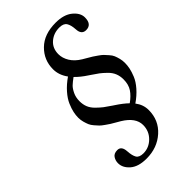

<svg xmlns="http://www.w3.org/2000/svg" viewBox="-249 -739 993 993"><g transform="rotate(-45 247.0 -243.0)"><path d="M215.8 -416Q187.5 -454.6 187.5 -497.1Q187.5 -564.5 235.1 -611.3Q282.7 -658.2 367.2 -658.2Q427.2 -658.2 460.7 -630.6Q494.1 -603 494.1 -570.3Q494.1 -519 452.1 -519Q418.9 -519 417 -560.1Q415 -593.3 404.1 -610.1Q393.1 -627 362.8 -627Q320.8 -627 291.5 -601.3Q262.2 -575.7 262.2 -532.7Q262.2 -503.9 279.3 -475.8Q296.4 -447.8 331.1 -426.8Q335 -424.3 354 -413.3Q373 -402.3 379.4 -398.2Q385.7 -394 402.3 -382.6Q418.9 -371.1 425.8 -363.8Q432.6 -356.4 444.3 -343.5Q456.1 -330.6 460.9 -318.8Q465.8 -307.1 470 -291Q474.1 -274.9 474.1 -257.8Q474.1 -239.3 470.2 -220Q466.3 -200.7 455.8 -174.8Q445.3 -148.9 421.4 -121.6Q397.5 -94.2 363.3 -70.8Q388.7 -37.6 388.7 1.5Q388.7 76.2 335.2 124Q281.7 171.9 203.1 171.9Q143.6 171.9 112.5 144.8Q81.5 117.7 81.5 84Q81.5 64.5 92 48.8Q102.5 33.2 127 33.2Q156.7 33.2 159.2 74.2Q161.1 107.4 171.1 124.3Q181.2 141.1 210.9 141.1Q252.4 141.1 283 110.6Q313.5 80.1 313.5 36.1Q313.5 -18.1 246.1 -59.1Q242.2 -61.5 223.1 -72.5Q204.1 -83.5 197.5 -87.6Q190.9 -91.8 174.6 -103.3Q158.2 -114.7 151.1 -122.1Q144 -129.4 132.6 -142.6Q121.1 -155.8 116.2 -167.5Q111.3 -179.2 106.9 -195.1Q102.5 -210.9 102.5 -228Q102.5 -246.1 106.7 -265.6Q110.8 -285.2 121.8 -311Q132.8 -336.9 157 -364.5Q181.2 -392.1 215.8 -416ZM343.8 -92.3Q375 -114.3 391.8 -139.4Q408.7 -164.6 408.7 -202.6Q408.7 -226.6 400.6 -246.6Q392.6 -266.6 374.3 -284.4Q356 -302.2 342.3 -312.5Q328.6 -322.8 302.2 -340.3Q297.4 -343.8 294.9 -345.2Q258.3 -369.1 234.4 -394Q212.4 -377.9 200.4 -366.5Q188.5 -355 178 -333Q167.5 -311 167.5 -283.2Q167.5 -259.3 175.5 -239.5Q183.6 -219.7 201.9 -201.9Q220.2 -184.1 233.6 -173.8Q247.1 -163.6 273.4 -146Q278.3 -142.6 280.8 -141.1Q320.3 -115.2 343.8 -92.3Z"/></g></svg>

Font: Linux Libertine
Style: Italic
Weight: 400
Italic angle: -12°
Designer: Philipp H. Poll
Foundry: Philipp H. Poll
Version: Version 5.1.6 ; ttfautohint (v0.9)